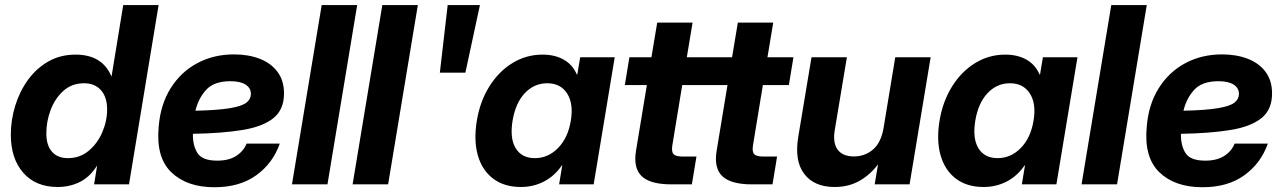

<svg xmlns="http://www.w3.org/2000/svg" viewBox="-20 -748 5205 779"><path d="M214.4 10.7Q125 10.7 74.5 -46.9Q23.9 -104.5 23.9 -201.2Q23.9 -261.7 42 -319.8Q60.1 -377.9 94 -424.6Q127.9 -471.2 176.5 -498.8Q225.1 -526.4 286.6 -526.4Q395 -526.4 432.1 -438H432.6L480 -727.5H623.5L503.4 0H361.8L374 -75.7H373.5Q344.2 -29.3 303.2 -9.3Q262.2 10.7 214.4 10.7ZM255.4 -106.4Q304.2 -106.4 339.8 -136.2Q375.5 -166 395 -211.4Q414.6 -256.8 414.6 -304.2Q414.6 -354 389.6 -382.1Q364.7 -410.2 320.8 -410.2Q271.5 -410.2 237.3 -379.4Q203.1 -348.6 185.5 -302Q168 -255.4 168 -207Q168 -158.2 190.9 -132.3Q213.9 -106.4 255.4 -106.4Z M850.1 11.7Q737.8 11.7 674.8 -49.3Q611.8 -110.4 624 -235.4Q631.3 -324.7 672.6 -390.4Q713.9 -456.1 780.3 -491.7Q846.7 -527.3 929.7 -527.3Q987.3 -527.3 1033.2 -509.8Q1079.1 -492.2 1105.7 -456.8Q1132.3 -421.4 1132.3 -368.7Q1132.3 -303.2 1089.1 -268.6Q1045.9 -233.9 963.1 -220.5Q880.4 -207 762.7 -205.1Q761.7 -157.7 781.2 -127Q800.8 -96.2 861.3 -96.2Q908.7 -96.2 938.5 -115.5Q968.3 -134.8 980.5 -165.5H1115.2Q1087.4 -85.9 1020 -37.1Q952.6 11.7 850.1 11.7ZM772.9 -298.8Q864.3 -300.8 913.1 -309.1Q961.9 -317.4 980 -331.8Q998 -346.2 998 -366.7Q998 -390.6 976.8 -404.5Q955.6 -418.5 915 -418.5Q848.1 -418.5 816.4 -383.5Q784.7 -348.6 772.9 -298.8Z M1429.2 -727.5 1308.6 0H1164.6L1285.2 -727.5Z M1675.3 -727.5 1554.7 0H1410.6L1531.2 -727.5Z M1764.6 -453.1 1796.4 -727.5H1927.2L1868.2 -453.1Z M2093.3 10.7Q2025.9 10.7 1981.2 -22.9Q1936.5 -56.6 1918.9 -117.2Q1901.4 -177.7 1914.6 -258.3Q1927.7 -337.4 1965.8 -397.9Q2003.9 -458.5 2059.6 -492.4Q2115.2 -526.4 2181.2 -526.4Q2231 -526.4 2267.1 -506.1Q2303.2 -485.8 2320.3 -445.8H2322.3L2334 -515.6H2474.1L2388.7 0H2248.5L2261.2 -77.1H2259.8Q2230 -33.7 2187 -11.5Q2144 10.7 2093.3 10.7ZM2149.9 -106.4Q2204.1 -106.4 2244.4 -147.7Q2284.7 -189 2295.9 -258.3Q2307.6 -327.1 2281 -368.7Q2254.4 -410.2 2200.2 -410.2Q2147.5 -410.2 2109.6 -370.4Q2071.8 -330.6 2059.6 -258.3Q2047.9 -186 2072.5 -146.2Q2097.2 -106.4 2149.9 -106.4Z M2872.1 -515.6 2853.5 -402.8H2748L2708 -159.2Q2703.6 -132.8 2712.6 -122.8Q2721.7 -112.8 2750.5 -112.8H2805.7L2787.1 0H2703.6Q2618.2 0 2583.5 -33.2Q2548.8 -66.4 2560.5 -136.7L2604.5 -402.8H2515.1L2533.7 -515.6H2623L2646.5 -656.2H2790L2766.6 -515.6Z M3199.2 -515.6 3180.7 -402.8H3075.2L3035.2 -159.2Q3030.8 -132.8 3039.8 -122.8Q3048.8 -112.8 3077.6 -112.8H3132.8L3114.3 0H3030.8Q2945.3 0 2910.6 -33.2Q2876 -66.4 2887.7 -136.7L2931.6 -402.8H2842.3L2860.8 -515.6H2950.2L2973.6 -656.2H3117.2L3093.8 -515.6Z M3366.2 10.7Q3283.7 10.7 3243.2 -42.2Q3202.6 -95.2 3218.8 -192.9L3272.5 -515.6H3416L3366.7 -219.2Q3358.4 -167.5 3378.9 -140.4Q3399.4 -113.3 3444.3 -113.3Q3488.8 -113.3 3521.7 -141.1Q3554.7 -168.9 3564.9 -229L3612.3 -515.6H3755.9L3670.4 0H3528.8L3542.5 -81.1Q3508.8 -37.1 3465.3 -13.2Q3421.9 10.7 3366.2 10.7Z M3970.7 10.7Q3903.3 10.7 3858.6 -22.9Q3814 -56.6 3796.4 -117.2Q3778.8 -177.7 3792 -258.3Q3805.2 -337.4 3843.3 -397.9Q3881.3 -458.5 3937 -492.4Q3992.7 -526.4 4058.6 -526.4Q4108.4 -526.4 4144.5 -506.1Q4180.7 -485.8 4197.8 -445.8H4199.7L4211.4 -515.6H4351.6L4266.1 0H4126L4138.7 -77.1H4137.2Q4107.4 -33.7 4064.5 -11.5Q4021.5 10.7 3970.7 10.7ZM4027.3 -106.4Q4081.5 -106.4 4121.8 -147.7Q4162.1 -189 4173.3 -258.3Q4185.1 -327.1 4158.4 -368.7Q4131.8 -410.2 4077.6 -410.2Q4024.9 -410.2 3987.1 -370.4Q3949.2 -330.6 3937 -258.3Q3925.3 -186 3950 -146.2Q3974.6 -106.4 4027.3 -106.4Z M4632.8 -727.5 4512.2 0H4368.2L4488.8 -727.5Z M4858.9 11.7Q4746.6 11.7 4683.6 -49.3Q4620.6 -110.4 4632.8 -235.4Q4640.1 -324.7 4681.4 -390.4Q4722.7 -456.1 4789.1 -491.7Q4855.5 -527.3 4938.5 -527.3Q4996.1 -527.3 5042 -509.8Q5087.9 -492.2 5114.5 -456.8Q5141.1 -421.4 5141.1 -368.7Q5141.1 -303.2 5097.9 -268.6Q5054.7 -233.9 4971.9 -220.5Q4889.2 -207 4771.5 -205.1Q4770.5 -157.7 4790 -127Q4809.6 -96.2 4870.1 -96.2Q4917.5 -96.2 4947.3 -115.5Q4977.1 -134.8 4989.3 -165.5H5124Q5096.2 -85.9 5028.8 -37.1Q4961.4 11.7 4858.9 11.7ZM4781.7 -298.8Q4873 -300.8 4921.9 -309.1Q4970.7 -317.4 4988.8 -331.8Q5006.8 -346.2 5006.8 -366.7Q5006.8 -390.6 4985.6 -404.5Q4964.4 -418.5 4923.8 -418.5Q4856.9 -418.5 4825.2 -383.5Q4793.5 -348.6 4781.7 -298.8Z"/></svg>

Font: Inter Display
Style: Bold Italic
Weight: 700
Italic angle: -9.39999°
Designer: Rasmus Andersson
Foundry: rsms
Version: Version 4.000;git-a52131595